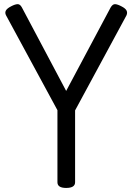

<svg xmlns="http://www.w3.org/2000/svg" viewBox="-20 -912 652 946"><path d="M306 14Q263 14 263 -14V-369L10 -836Q3 -849 9 -860Q15 -871 35 -881Q54 -891 66.5 -891.5Q79 -892 88 -875L306 -464L525 -875Q535 -892 547 -891.5Q559 -891 578 -881Q598 -871 603.5 -860Q609 -849 603 -836L350 -368V-14Q350 14 306 14Z"/></svg>

Font: Playwrite IT Moderna
Style: Regular
Weight: 400
Designer: Veronika Burian, José Scaglione
Foundry: TypeTogether
Version: Version 1.002